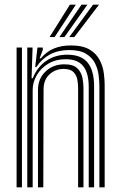

<svg xmlns="http://www.w3.org/2000/svg" viewBox="-20 -804 518 824"><path d="M406.5 0V-435.2Q406.5 -455.5 403.2 -481.8Q400 -508 387.8 -532.6Q375.5 -557.2 349.1 -573.2Q322.8 -589.2 276.5 -589.2Q230 -589.2 194.6 -570.4Q159.2 -551.5 136.2 -516.5H131L140.8 -600H163.5L163.8 -590.5L150.2 -553.5H155.2Q179.5 -582.5 211.4 -595.8Q243.2 -609 283.5 -609Q335.5 -609 365 -591Q394.5 -573 408.2 -545.6Q422 -518.2 425.6 -489.5Q429.2 -460.8 429.2 -439.5V0ZM51.2 0V-600H74.2V0ZM97 0V-600H119.8L115.5 -468.5H120.8Q140.2 -516.8 179.1 -543.2Q218 -569.8 269.8 -569.2Q329 -569 356.4 -534.9Q383.8 -500.8 383.8 -434V0H360.8V-431.2Q360.8 -490.5 337.2 -520.1Q313.8 -549.8 262 -549.8Q219.5 -549.8 187.6 -530.9Q155.8 -512 138 -481.8Q120.2 -451.5 120.2 -417.2V0ZM143 0V-419Q143 -466.2 175.4 -497.1Q207.8 -528 256.2 -528Q294.8 -528 312 -510.8Q329.2 -493.5 333.8 -469.9Q338.2 -446.2 338.2 -427.2V0H315.2V-426Q315.2 -443.8 311.8 -462.8Q308.2 -481.8 295 -495Q281.8 -508.2 253 -508.2Q218 -508.2 192.6 -485Q167.2 -461.8 167 -421.2L165.8 0ZM192.8 -645 280 -784H305.5L214.5 -645ZM277.2 -645 379.5 -784H405L299 -645ZM235 -645 329.8 -784H355.2L256.5 -645Z"/></svg>

Font: Big Shoulders Inline Text
Style: Bold
Weight: 700
Designer: Patric King
Foundry: XO Type Co
Version: Version 1.000